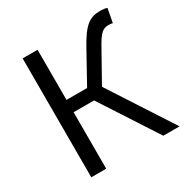

<svg xmlns="http://www.w3.org/2000/svg" viewBox="-170 -885 989 1025"><g transform="rotate(-30 324.0 -373.0)"><path d="M101 0H193V-348H319L545 0H645L392 -390L490 -565C534 -646 553 -658 586 -658C593 -658 602 -658 612 -655L628 -740C617 -744 602 -746 587 -746C522 -746 485 -723 423 -610L320 -424H193V-733H101Z"/></g></svg>

Font: Source Han Sans JP
Style: Regular
Weight: 400
Designer: Ryoko NISHIZUKA 西塚涼子 (kana, bopomofo & ideographs); Paul D. Hunt (Latin, Greek & Cyrillic); Sandoll Communications 산돌커뮤니
Foundry: Adobe
Version: Version 2.004;hotconv 1.0.118;makeotfexe 2.5.65603